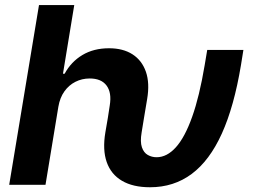

<svg xmlns="http://www.w3.org/2000/svg" viewBox="-20 -748 1022 777"><path d="M17.2 0 137.8 -727.5H280.5L234.8 -449.5H241.5Q267.7 -497.9 313.4 -525.3Q359.1 -552.7 421.2 -552.7Q478 -552.7 516.2 -528.2Q554.4 -503.6 570.4 -457.7Q586.4 -411.8 575.5 -347.2L563 -272.5H416.7L424.2 -321.7Q432.6 -373 411.3 -401.7Q390 -430.4 343 -430.4Q311.9 -430.4 285.3 -417Q258.7 -403.6 240.6 -378.2Q222.5 -352.9 216.2 -316.1L164.1 0ZM587 9.8Q518 9.8 473.6 -16.4Q429.1 -42.5 411.8 -92.2Q394.5 -141.9 406.4 -212.4L416.7 -272.5H563L553.2 -212.4Q546.7 -174.3 554.2 -152.2Q561.7 -130.1 578.1 -120.9Q594.4 -111.7 613.7 -111.7Q655.6 -111.7 691.9 -152.1Q728.2 -192.4 757.6 -275.1Q787.1 -357.8 808.3 -484.3L818.6 -545.9H965L955.1 -484.3Q927.3 -316.8 877.7 -207.3Q828 -97.8 755.6 -44Q683.2 9.8 587 9.8Z"/></svg>

Font: Adwaita Sans
Style: Italic
Weight: 400
Italic angle: -9.39999°
Designer: Rasmus Andersson
Foundry: rsms
Version: Version 4.001;git-9221beed3